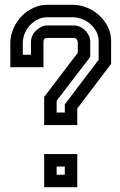

<svg xmlns="http://www.w3.org/2000/svg" viewBox="-20 -780 501 800"><path d="M302 -328V-259H164V-376L304 -560V-604Q304 -610 299.5 -616Q295 -622 288 -622H176Q161 -622 161 -604V-500H23V-604Q24 -635 37 -663.5Q50 -692 71 -713.5Q92 -735 119.5 -747.5Q147 -760 176 -760H288Q317 -759 345 -747Q373 -735 394.5 -715Q416 -695 429.5 -668Q443 -641 443 -609V-514ZM216 -311H250V-345L391 -531V-609Q391 -630 381.5 -648Q372 -666 357.5 -679Q343 -692 324.5 -699.5Q306 -707 288 -708H176Q157 -708 139.5 -700Q122 -692 107.5 -677.5Q93 -663 84.5 -644Q76 -625 75 -604V-552H109V-604Q109 -618 114.5 -630.5Q120 -643 130 -652.5Q140 -662 152 -668Q164 -674 176 -674H288Q299 -674 310.5 -669.5Q322 -665 331.5 -656.5Q341 -648 348 -636Q355 -624 356 -609V-543L216 -360ZM302 0H164V-138H302ZM216 -52H250V-86H216Z"/></svg>

Font: Aurach Bi
Style: Regular
Weight: 400
Designer: Peter Wiegel
Foundry: Peter Wiegel
Version: Version 1.002